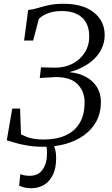

<svg xmlns="http://www.w3.org/2000/svg" viewBox="-20 -771 597 1019"><path d="M210.5 8Q165 8 127.2 1.8Q89.5 -4.5 61.2 -12.8Q33 -21 16 -26.5L45 -194.5H86.5L91.5 -58Q103 -52 118.8 -45.5Q134.5 -39 157.2 -34.8Q180 -30.5 212 -30.5Q279.5 -30.5 328.2 -52.5Q377 -74.5 403 -118.5Q429 -162.5 429 -228.5Q429 -286 391.8 -324Q354.5 -362 276 -362L191 -357L197.5 -413.5L269 -412Q321.5 -411 363 -432Q404.5 -453 429 -490.8Q453.5 -528.5 453.5 -578Q453.5 -643 415.5 -677.8Q377.5 -712.5 308 -712.5Q264.5 -712.5 232.8 -700Q201 -687.5 186 -670L156 -556H108L129.5 -718Q153 -720 179 -728Q205 -736 238.5 -743.5Q272 -751 317 -751Q420.5 -751 478 -705Q535.5 -659 535.5 -585.5Q535.5 -548 521 -516.2Q506.5 -484.5 480.8 -459.2Q455 -434 420.8 -416Q386.5 -398 347.5 -388Q398.5 -383.5 436.2 -362.8Q474 -342 494.8 -308.2Q515.5 -274.5 515.5 -229.5Q515.5 -171.5 491.5 -127.2Q467.5 -83 425.2 -52.8Q383 -22.5 328 -7.2Q273 8 210.5 8ZM239.5 -12.5 260.5 -10.5Q268 2.5 273 22Q278 41.5 278 67.5Q278 121.5 260.5 157.2Q243 193 213 210.5Q183 228 145.5 228Q126 228 108 223.8Q90 219.5 81.5 213.5L88 153Q94 156.5 108 159.2Q122 162 137.5 162Q183 162 206.2 129Q229.5 96 229.5 43Q230 25 227.2 12.2Q224.5 -0.5 220.5 -10.5Z"/></svg>

Font: Merriweather 72pt Light
Style: Italic
Weight: 300
Italic angle: -7.8°
Version: Version 2.101